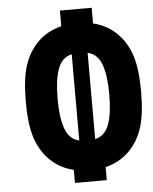

<svg xmlns="http://www.w3.org/2000/svg" viewBox="-60 -966 796 1002"><g transform="rotate(-5 338.5 -465.5)"><path d="M94.4 -643.2Q117.2 -716.1 167.3 -766.3Q217.4 -816.4 291.7 -834.6V-916.7H458.3V-834.6Q532.6 -816.4 582.7 -766.3Q632.8 -716.1 655.6 -643.2Q677.1 -572.9 677.1 -458.3Q677.1 -343.8 655.6 -273.4Q632.8 -200.5 582.7 -150.4Q532.6 -100.3 458.3 -82V-13.7H291.7V-82Q217.4 -100.3 167.3 -150.4Q117.2 -200.5 94.4 -273.4Q72.9 -343.8 72.9 -458.3Q72.9 -572.9 94.4 -643.2ZM333.3 -232.4V-684.2Q281.2 -672.5 260.4 -614.9Q239.6 -557.3 239.6 -458.3Q239.6 -359.4 260.4 -301.8Q281.2 -244.1 333.3 -232.4ZM416.7 -232.4Q468.8 -244.1 489.6 -301.8Q510.4 -359.4 510.4 -458.3Q510.4 -557.3 489.6 -614.9Q468.8 -672.5 416.7 -684.2Z"/></g></svg>

Font: Monoid
Style: Bold
Weight: 700
Width: 4
Designer: Andreas Larsen (@larsenwork)
Version: Version 0.61